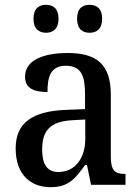

<svg xmlns="http://www.w3.org/2000/svg" viewBox="-20 -767 577 797"><path d="M352 -631C380 -631 404 -646 404 -689C404 -733 380 -747 352 -747C323 -747 300 -733 300 -689C300 -646 323 -631 352 -631ZM171 -631C199 -631 223 -646 223 -689C223 -733 199 -747 171 -747C143 -747 119 -733 119 -689C119 -646 143 -631 171 -631ZM190 10C265 10 293 -26 333 -82H341L358 0H501V-45H498C456 -45 440 -61 440 -116V-374C440 -501 380 -547 261 -547C162 -547 84 -518 84 -449C84 -404 115 -385 177 -385C177 -450 191 -494 254 -494C321 -494 333 -446 333 -373V-314L256 -311C114 -306 45 -257 45 -151C45 -41 108 10 190 10ZM222 -53C176 -53 155 -85 155 -146C155 -223 186 -263 281 -268L334 -271V-191C334 -108 290 -53 222 -53Z"/></svg>

Font: Noto Serif Bengali SemiCondensed
Style: Regular
Weight: 400
Width: 4
Designer: Juan Bruce, Universal Thirst, Indian Type Foundry and the Monotype Design Team.
Foundry: Monotype Imaging Inc.
Version: Version 2.003